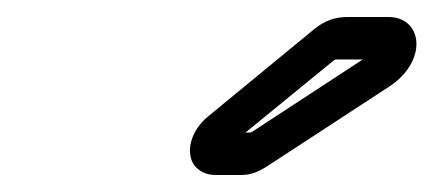

<svg xmlns="http://www.w3.org/2000/svg" viewBox="-20 -729 510 226"><path d="M269 -573 373 -658 375 -659H407L277 -574C276 -574 275 -573 275 -573ZM234 -523H262C274 -523 281 -525 294 -533L438 -627C484 -657 478 -709 437 -709H389C375 -709 362 -705 349 -694L225 -592C204 -575 198 -549 209 -534C215 -527 223 -523 234 -523Z"/></svg>

Font: DIN Rundschrift
Style: BreitKontKu
Weight: 400
Width: 7
Version: Version 1.027